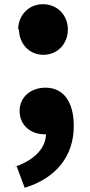

<svg xmlns="http://www.w3.org/2000/svg" viewBox="-20 -590 426 911"><path d="M58 196 97 301C248 255 330 149 330 8C330 -106 282 -174 196 -174C127 -174 73 -130 73 -64C73 7 129 47 189 47H198C198 109 147 168 52 201ZM70 -452C70 -383 118 -330 186 -330C253 -330 302 -382 302 -450C302 -518 252 -570 184 -570C115 -570 66 -517 66 -448Z"/></svg>

Font: GenEiGothic-pro-Heavy
Style: Bold
Weight: 900
Designer: Ryoko NISHIZUKA (kana & ideographs); Paul D. Hunt (Latin, Greek & Cyrillic); Wenlong ZHANG (bopomofo); Sandoll Communica
Foundry: Adobe Systems Incorporated; o_tamon
Version: Version 1.000.140830